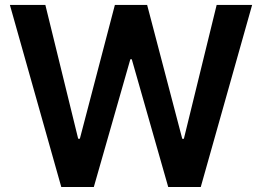

<svg xmlns="http://www.w3.org/2000/svg" viewBox="-20 -747 1047 767"><path d="M224.8 0 19.5 -727.3H161.2L292.3 -192.8H299L438.9 -727.3H567.8L708.1 -192.5H714.5L845.5 -727.3H987.2L782 0H652L506.4 -510.3H500.7L354.8 0Z"/></svg>

Font: Inter Zeller Semi Bold
Style: Regular
Weight: 600
Designer: Rasmus Andersson; Joe Bland
Foundry: zeller
Version: Version 3.015;git-dec3a8cb1